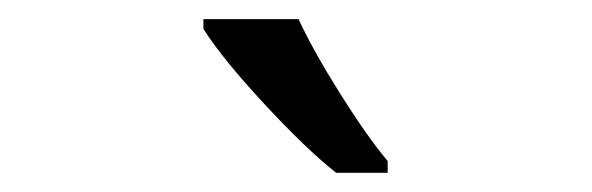

<svg xmlns="http://www.w3.org/2000/svg" viewBox="-20 -786 617 200"><path d="M383.8 -606H330.1Q298.3 -631.3 254.9 -678.2Q211.4 -725.1 191.9 -755.9V-766.1H291Q306.6 -732.4 334.5 -688.2Q362.3 -644 383.8 -618.2Z"/></svg>

Font: QFn1     
Style: Regular
Weight: 400
Foundry: Ascender Corporation
Version: Version 1.10